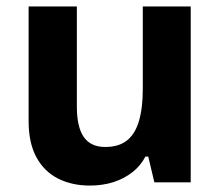

<svg xmlns="http://www.w3.org/2000/svg" viewBox="-20 -567 686 597"><path d="M573 -547V0H460L441 -80H432Q417 -51 391 -31Q365 -11 332 -0.5Q299 10 259 10Q204 10 161 -11.5Q118 -33 93.5 -77.5Q69 -122 69 -190V-547H219V-235Q219 -172 240.5 -141Q262 -110 307 -110Q349 -110 374.5 -130Q400 -150 412 -190.5Q424 -231 424 -290V-547Z"/></svg>

Font: Noto Sans Hebrew Thin
Style: Bold
Weight: 700
Version: Version 3.001